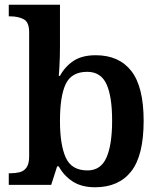

<svg xmlns="http://www.w3.org/2000/svg" viewBox="-20 -780 676 810"><path d="M381 10Q324 10 286.5 -14.5Q249 -39 228 -78H221L196 0H17V-49H25Q45 -49 63 -53.5Q81 -58 92 -73.5Q103 -89 103 -120V-644Q103 -687 79.5 -699Q56 -711 24 -711H17V-760H233V-584Q233 -566 232.5 -542Q232 -518 230.5 -495Q229 -472 228 -460H233Q254 -499 290 -523Q326 -547 384 -547Q482 -547 534 -480.5Q586 -414 586 -270Q586 -124 533.5 -57Q481 10 381 10ZM349 -61Q405 -61 429 -115Q453 -169 453 -271Q453 -374 429 -425.5Q405 -477 348 -477Q282 -477 257.5 -426Q233 -375 233 -270Q233 -169 257.5 -115Q282 -61 349 -61Z"/></svg>

Font: Noto Serif Myanmar SemiBold
Style: Regular
Weight: 600
Designer: Ben Mitchell and the Monotype Design Team
Foundry: Monotype Imaging Inc.
Version: Version 2.106; ttfautohint (v1.8.4.7-5d5b)